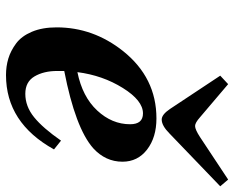

<svg xmlns="http://www.w3.org/2000/svg" viewBox="-92 -696 799 656"><g transform="rotate(90 308.0 -367.5)"><path d="M238 -720 267 -747 380 -651Q399 -634 410 -634Q422 -634 448 -651L593 -747L616 -720L436 -547Q409 -520 388 -520Q371 -520 352 -548ZM73 -161Q73 -286 154 -388Q245 -502 384 -502Q449 -502 490.5 -470Q532 -438 532 -386Q532 -328 486 -286Q417 -225 222 -187V-163Q222 -117 240.5 -85.5Q259 -54 300 -54Q343 -54 380 -84Q417 -114 460 -176L490 -152Q399 12 236 12Q206 12 179.5 4Q153 -4 128 -22.5Q103 -41 88 -76.5Q73 -112 73 -161ZM226 -232Q310 -249 357 -299.5Q404 -350 404 -412Q404 -456 367 -456Q323 -456 280 -387Q237 -318 226 -232Z"/></g></svg>

Font: Heuristica
Style: Bold Italic
Weight: 700
Italic angle: -13°
Version: Version 1.0.2